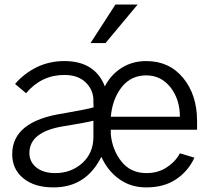

<svg xmlns="http://www.w3.org/2000/svg" viewBox="-20 -814 936 852"><path d="M34.2 -129.9Q34.2 -276.4 259.8 -310.5Q377 -331.1 395.5 -337.9Q395.5 -341.8 394.5 -353.5Q394.5 -365.2 394.5 -368.2Q394.5 -414.1 361.3 -447.3Q327.1 -481.4 265.6 -481.4Q164.1 -481.4 95.7 -400.4Q79.1 -414.1 46.9 -441.4Q85.9 -487.3 142.6 -515.6Q199.2 -543 265.6 -543Q401.4 -543 445.3 -430.7Q471.7 -482.4 519.5 -512.7Q567.4 -543 628.9 -543Q731.4 -543 793 -467.8Q854.5 -392.6 854.5 -277.3Q854.5 -264.6 854.5 -238.3Q758.8 -238.3 471.7 -238.3Q471.7 -233.4 471.7 -217.8Q478.5 -148.4 518.6 -97.7Q559.6 -45.9 629.9 -45.9Q681.6 -45.9 719.7 -71.3Q758.8 -96.7 778.3 -133.8Q799.8 -127 842.8 -114.3Q815.4 -54.7 761.7 -18.6Q708 17.6 628.9 17.6Q559.6 17.6 508.8 -19.5Q458 -55.7 429.7 -118.2Q362.3 17.6 217.8 17.6Q132.8 17.6 84 -22.5Q34.2 -62.5 34.2 -129.9ZM110.4 -134.8Q110.4 -96.7 140.6 -71.3Q171.9 -45.9 225.6 -45.9Q295.9 -45.9 345.7 -90.8Q394.5 -135.7 394.5 -206.1Q394.5 -230.5 394.5 -278.3Q359.4 -269.5 262.7 -253.9Q110.4 -229.5 110.4 -134.8ZM471.7 -295.9Q548.8 -295.9 778.3 -295.9Q778.3 -373 736.3 -426.8Q694.3 -479.5 628.9 -479.5Q564.5 -479.5 523.4 -431.6Q483.4 -382.8 473.6 -312.5Q472.7 -306.6 471.7 -295.9ZM381.8 -623Q409.2 -666 492.2 -793.9Q516.6 -793.9 590.8 -793.9Q554.7 -751 448.2 -623Q431.6 -623 381.8 -623Z"/></svg>

Font: Gothic A1
Style: Regular
Weight: 400
Designer: HanYang I&C Co.,Ltd.
Version: Version 2.50